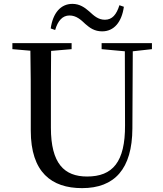

<svg xmlns="http://www.w3.org/2000/svg" viewBox="-20 -955 843 992"><path d="M242 -808 265 -800C279 -848 303 -875 339 -875C374 -875 398 -853 421 -831C444 -811 468 -793 508 -793C569 -793 609 -841 620 -920L597 -928C582 -880 560 -853 522 -853C487 -853 465 -874 441 -896C418 -916 392 -935 354 -935C293 -935 253 -887 242 -808ZM505 -701 625 -690 626 -308C627 -118 562 -43 430 -43C312 -43 243 -110 243 -295V-394C243 -494 243 -594 244 -692L350 -701V-732H44V-701L137 -693C139 -594 139 -493 139 -394V-280C139 -65 246 17 404 17C572 17 663 -82 664 -291L666 -690L765 -701V-732H505Z"/></svg>

Font: Source Han Serif CN Medium
Style: Regular
Weight: 500
Designer: Ryoko NISHIZUKA 西塚涼子 (kana & ideographs); Frank Grießhammer (Latin, Greek & Cyrillic); Wenlong ZHANG 张文龙 (bopomofo); San
Foundry: Adobe
Version: Version 2.002;hotconv 1.1.0;makeotfexe 2.6.0